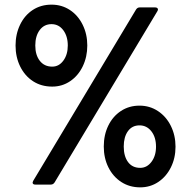

<svg xmlns="http://www.w3.org/2000/svg" viewBox="-20 -795 823 827"><path d="M47 -599Q47 -648 66.5 -688.5Q86 -729 121 -752Q156 -775 202 -775Q246 -775 281 -752Q316 -729 336 -688.5Q356 -648 356 -599Q356 -550 336.5 -509.5Q317 -469 282.5 -445.5Q248 -422 205 -422Q158 -422 122.5 -445Q87 -468 67 -508.5Q47 -549 47 -599ZM132 0Q124 0 121.5 -4.5Q119 -9 123 -16L566 -754Q572 -763 581 -763H648Q656 -763 659 -758.5Q662 -754 658 -747L215 -9Q209 0 199 0ZM272 -599Q272 -639 252.5 -665Q233 -691 202 -691Q170 -691 151 -665.5Q132 -640 132 -599Q132 -558 151.5 -533Q171 -508 205 -508Q234 -508 253 -534Q272 -560 272 -599ZM427 -164Q427 -214 446.5 -254Q466 -294 501 -317Q536 -340 581 -340Q625 -340 660.5 -316.5Q696 -293 716 -252.5Q736 -212 736 -163Q736 -114 716 -74Q696 -34 661.5 -11Q627 12 584 12Q538 12 502.5 -11Q467 -34 447 -74Q427 -114 427 -164ZM652 -163Q652 -204 632 -229.5Q612 -255 581 -255Q549 -255 531 -230Q513 -205 513 -164Q513 -122 531.5 -97Q550 -72 584 -72Q613 -72 632.5 -98Q652 -124 652 -163Z"/></svg>

Font: Open Sauce Two Medium
Style: Regular
Weight: 500
Designer: Alfredo Marco Pradil
Foundry: Creative Sauce Fz LLC
Version: Version 1.477